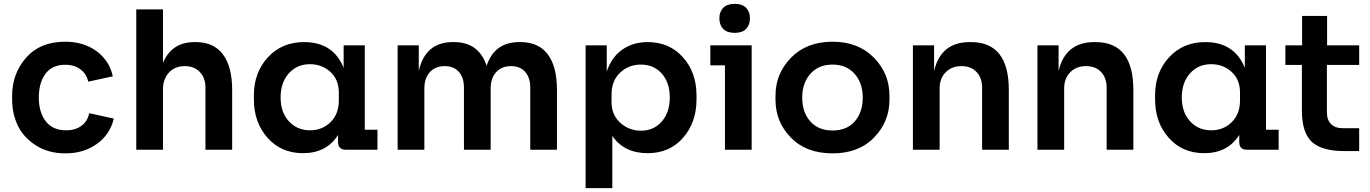

<svg xmlns="http://www.w3.org/2000/svg" viewBox="-20 -779 7130 999"><path d="M320 19Q231 19 166 -23Q101 -65 72 -127Q43 -189 43 -261V-280Q43 -396 116 -479Q189 -562 319 -562Q415 -562 482 -513Q549 -464 567 -382L439 -354Q431 -393 399.5 -417.5Q368 -442 319 -442Q252 -442 217 -395.5Q182 -349 182 -271Q182 -195 218 -148Q254 -101 324 -101Q373 -101 404.5 -125Q436 -149 444 -190L572 -162Q553 -80 484.5 -30.5Q416 19 320 19Z M689 0V-730H828V-452Q873 -560 993 -560H999Q1092 -560 1140 -496Q1188 -432 1188 -310V0H1049V-323Q1049 -374 1019.5 -404.5Q990 -435 942 -435Q890 -435 859 -401.5Q828 -368 828 -314V0Z M1779 0Q1739 0 1739 -40V-77Q1679 18 1557 18Q1443 18 1372 -62Q1301 -142 1301 -262V-283Q1301 -402 1374 -481Q1447 -560 1562 -560Q1714 -560 1768 -426V-543H1878V-104H1944V0ZM1593 -101Q1657 -101 1700 -143.5Q1743 -186 1743 -257V-297Q1743 -365 1699 -405Q1655 -445 1593 -445Q1525 -445 1482.5 -397Q1440 -349 1440 -272Q1440 -195 1483 -148Q1526 -101 1593 -101Z M2049 0V-543H2159V-410Q2193 -560 2336 -560H2342Q2471 -560 2512 -437Q2553 -560 2682 -560H2688Q2782 -560 2830 -496.5Q2878 -433 2878 -310V0H2739V-323Q2739 -375 2712.5 -405Q2686 -435 2639 -435Q2590 -435 2561.5 -403.5Q2533 -372 2533 -319V0H2394V-323Q2394 -375 2367.5 -405Q2341 -435 2294 -435Q2245 -435 2216.5 -403.5Q2188 -372 2188 -319V0Z M3027 200V-543H3137V-407Q3162 -482 3218 -521Q3274 -560 3350 -560Q3463 -560 3533.5 -481Q3604 -402 3604 -283V-262Q3604 -142 3534 -62Q3464 18 3350 18Q3227 18 3166 -72V200ZM3315 -99Q3382 -99 3423.5 -147Q3465 -195 3465 -272Q3465 -349 3423.5 -396Q3382 -443 3315 -443Q3251 -443 3206.5 -401Q3162 -359 3162 -288V-248Q3162 -181 3207.5 -140Q3253 -99 3315 -99Z M3803 -608Q3763 -608 3743 -628.5Q3723 -649 3723 -684Q3723 -718 3743 -738.5Q3763 -759 3803 -759Q3842 -759 3862 -738.5Q3882 -718 3882 -684Q3882 -649 3862 -628.5Q3842 -608 3803 -608ZM3752 0V-439H3676V-543H3891V0Z M4312 19Q4175 19 4095 -63Q4015 -145 4015 -260V-281Q4015 -397 4096.5 -479.5Q4178 -562 4312 -562Q4445 -562 4526.5 -479.5Q4608 -397 4608 -281V-260Q4608 -146 4528 -63.5Q4448 19 4312 19ZM4312 -443Q4239 -443 4196.5 -395Q4154 -347 4154 -271Q4154 -195 4196 -147.5Q4238 -100 4312 -100Q4386 -100 4427.5 -147.5Q4469 -195 4469 -271Q4469 -347 4426.5 -395Q4384 -443 4312 -443Z M4730 0V-543H4840V-409Q4875 -560 5026 -560H5032Q5229 -560 5229 -311V0H5090V-323Q5090 -374 5061 -404.5Q5032 -435 4983 -435Q4932 -435 4900.5 -403Q4869 -371 4869 -319V0Z M5378 0V-543H5488V-409Q5523 -560 5674 -560H5680Q5877 -560 5877 -311V0H5738V-323Q5738 -374 5709 -404.5Q5680 -435 5631 -435Q5580 -435 5548.5 -403Q5517 -371 5517 -319V0Z M6468 0Q6428 0 6428 -40V-77Q6368 18 6246 18Q6132 18 6061 -62Q5990 -142 5990 -262V-283Q5990 -402 6063 -481Q6136 -560 6251 -560Q6403 -560 6457 -426V-543H6567V-104H6633V0ZM6282 -101Q6346 -101 6389 -143.5Q6432 -186 6432 -257V-297Q6432 -365 6388 -405Q6344 -445 6282 -445Q6214 -445 6171.5 -397Q6129 -349 6129 -272Q6129 -195 6172 -148Q6215 -101 6282 -101Z M6974 7Q6858 7 6806 -40.5Q6754 -88 6754 -204V-441H6668V-543H6755V-696H6885V-543H7052V-441H6884V-195Q6884 -155 6905.5 -133.5Q6927 -112 6967 -112H7052V7Z"/></svg>

Font: Cazoo Sans SemiBold
Style: Regular
Weight: 600
Designer: Jonathan Barnbrook, Julián Moncada
Foundry: Barnbrook Fonts
Version: Version 2.000;Glyphs 3.2.3 (3260)